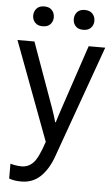

<svg xmlns="http://www.w3.org/2000/svg" viewBox="-61 -739 581 992"><g transform="rotate(5 230.0 -243.0)"><path d="M24.4 203.1Q38.1 208 53.2 210.4Q68.4 212.9 87.9 212.9Q146.5 212.9 186.8 174.8Q227.1 136.7 251.5 68.4L460 -513.7H374L260.7 -175.8Q254.4 -156.2 248.8 -139.2Q243.2 -122.1 238.8 -107.4H235.8Q231.9 -122.1 226.6 -139.2Q221.2 -156.2 214.4 -175.8L92.8 -513.7H4.9L196.3 -2.4V-2Q168 83.5 142.6 109.1Q117.2 134.8 83 134.8Q68.4 134.8 52.7 132.3Q37.1 129.9 24.4 126ZM74.7 -646.5Q74.7 -625.5 88.4 -610.6Q102.1 -595.7 127.9 -595.7Q154.3 -595.7 168 -610.6Q181.6 -625.5 181.6 -646.5Q181.6 -668.5 168 -683.6Q154.3 -698.7 127.9 -698.7Q102.1 -698.7 88.4 -683.6Q74.7 -668.5 74.7 -646.5ZM285.2 -646.5Q285.2 -625.5 298.6 -610.6Q312 -595.7 338.4 -595.7Q364.3 -595.7 378.2 -610.6Q392.1 -625.5 392.1 -646.5Q392.1 -668.5 378.2 -683.6Q364.3 -698.7 338.4 -698.7Q312 -698.7 298.6 -683.6Q285.2 -668.5 285.2 -646.5Z"/></g></svg>

Font: Roboto Flex
Style: Regular
Weight: 400
Designer: Berlow after Robertson
Foundry: Google
Version: Version 3.200;gftools[0.9.32]